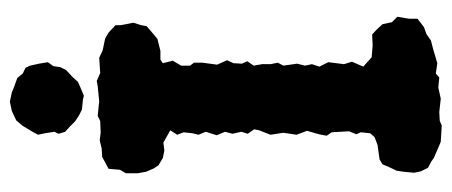

<svg xmlns="http://www.w3.org/2000/svg" viewBox="-283 -615 915 389"><g transform="rotate(-90 174.5 -420.5)"><path d="M115 17 82 15 72 11 49 1 42 -4 29 -11 22 -25 19 -39 21 -60 23 -74 32 -93 36 -103 46 -109 75 -113 91 -119 99 -128 101 -147 97 -156 103 -171 101 -206 94 -216 97 -232 104 -256 96 -277 100 -304 96 -330 105 -353 107 -363 98 -376 102 -389 98 -407 102 -422 95 -439 102 -461 96 -476 99 -488 101 -506 96 -519 105 -533 80 -547 64 -545 49 -548 34 -557 28 -566 21 -582 18 -599V-623L25 -635L27 -658L40 -665L51 -671L68 -672L85 -676L100 -674L124 -675L134 -680L155 -678L163 -677L194 -680L205 -682L221 -675L252 -677L267 -670L291 -665L303 -658L318 -644V-633L323 -608L318 -592L316 -581L301 -568L290 -559L266 -553H248L241 -548L246 -528L236 -511V-493L242 -485V-468L238 -438L247 -418L241 -405L240 -388L245 -377L236 -364L239 -347V-330L242 -315L236 -304L240 -276L236 -260L239 -246L234 -231L243 -213L239 -181L244 -165L234 -142L253 -125L277 -123L299 -124L308 -116L320 -103L324 -84L335 -73L331 -49V-32L314 -19L300 -14L287 -5L268 0L241 8L220 5L212 12L192 10L169 15L142 12L124 13ZM175 -708 167 -710 147 -712 135 -718 123 -726 112 -737 102 -746 98 -759 102 -768 99 -787 96 -801 102 -812 114 -832 125 -845 144 -854 163 -858 182 -854 194 -849 211 -843 220 -832 232 -826 236 -817 240 -799 243 -781 235 -770 233 -756 227 -744 213 -731 203 -720 194 -716Z"/></g></svg>

Font: Winky Rough SemiBold
Style: Regular
Weight: 600
Designer: Simon Atzbach
Foundry: typofactur
Version: Version 1.206; ttfautohint (v1.8.4.7-5d5b)